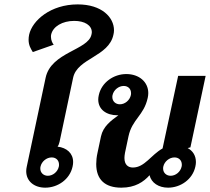

<svg xmlns="http://www.w3.org/2000/svg" viewBox="-20 -845 955 873"><path d="M224.2 -641.7C218.3 -648.3 211.7 -662.5 211.7 -677.5C211.7 -680.8 211.7 -684.2 212.5 -687.5C220.8 -725 264.2 -750 317.5 -750C365 -750 397.5 -730 397.5 -698.3C397.5 -695 396.7 -691.7 395.8 -687.5C380.8 -616.7 212.5 -608.3 187.5 -491.7L101.7 -87.5C100 -80 99.2 -73.3 99.2 -66.7C99.2 -20.8 135.8 8.3 185.8 8.3C242.5 8.3 297.5 -29.2 310 -87.5C311.7 -95 312.5 -101.7 312.5 -108.3C312.5 -148.3 283.3 -173.3 241.7 -178.3C245.8 -183.3 248.3 -190 250.8 -200L312.5 -491.7C331.7 -580.8 475 -586.7 495.8 -687.5C497.5 -694.2 498.3 -700.8 498.3 -707.5C498.3 -765.8 443.3 -825 333.3 -825C210 -825 126.7 -751.7 112.5 -687.5C110.8 -679.2 110 -671.7 110 -664.2C110 -639.2 120 -623.3 129.2 -608.3ZM215 -129.2C235 -129.2 248.3 -115.8 248.3 -96.7C248.3 -93.3 248.3 -90.8 247.5 -87.5C242.5 -64.2 220.8 -45.8 197.5 -45.8C177.5 -45.8 163.3 -60 163.3 -78.3C163.3 -81.7 163.3 -84.2 164.2 -87.5C169.2 -110.8 191.7 -129.2 215 -129.2Z M514.2 -320.8H518.3C485 -296.7 449.2 -270.8 439.2 -225L423.3 -150C419.2 -131.7 417.5 -114.2 417.5 -99.2C417.5 -28.3 457.5 8.3 531.7 8.3C595 8.3 633.3 -18.3 660 -48.3C668.3 -13.3 701.7 8.3 744.2 8.3C800.8 8.3 855.8 -29.2 868.3 -87.5C870 -95 870.8 -101.7 870.8 -108.3C870.8 -137.5 856.7 -159.2 833.3 -171.7L845.8 -175L915 -500H790L719.2 -170C666.7 -140.8 637.5 -83.3 584.2 -83.3C562.5 -83.3 545.8 -95.8 545.8 -126.7C545.8 -133.3 546.7 -140.8 548.3 -150L564.2 -225C580.8 -303.3 634.2 -319.2 651.7 -400C653.3 -407.5 654.2 -415 654.2 -421.7C654.2 -472.5 612.5 -508.3 554.2 -508.3C497.5 -508.3 441.7 -470.8 429.2 -412.5C427.5 -405 426.7 -398.3 426.7 -392.5C426.7 -346.7 464.2 -320.8 514.2 -320.8ZM525 -370.8C505 -370.8 490.8 -385 490.8 -403.3C490.8 -406.7 490.8 -409.2 491.7 -412.5C496.7 -435.8 519.2 -454.2 542.5 -454.2C562.5 -454.2 575.8 -440.8 575.8 -421.7C575.8 -418.3 575.8 -415.8 575 -412.5C570 -389.2 548.3 -370.8 525 -370.8ZM773.3 -129.2C793.3 -129.2 806.7 -115.8 806.7 -96.7C806.7 -93.3 806.7 -90.8 805.8 -87.5C800.8 -64.2 779.2 -45.8 755.8 -45.8C735.8 -45.8 721.7 -60 721.7 -78.3C721.7 -81.7 721.7 -84.2 722.5 -87.5C727.5 -110.8 750 -129.2 773.3 -129.2Z"/></svg>

Font: BoonHome
Style: Bold Oblique
Weight: 700
Italic angle: -12°
Designer: Sungsit Sawaiwan
Foundry: Sungsit Sawaiwan
Version: Version 0.2